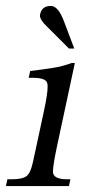

<svg xmlns="http://www.w3.org/2000/svg" viewBox="-37 -629 305 649"><path d="M120 -541Q98 -562 98 -577Q98 -580 99 -582Q105 -609 135 -609Q160 -609 180 -555L214 -465H196ZM156 -136Q142 -70 142 -49Q142 -44 143 -42Q149 -23 190 -23H201L196 0H-17L-12 -23H3Q39 -23 53 -34Q67 -45 75 -84L112 -256Q124 -312 124 -336Q124 -345 122 -350Q116 -366 73 -366H60L65 -389Q108 -394 142 -399.5Q176 -405 205 -416H216Z"/></svg>

Font: New Athena Unicode
Style: Italic
Weight: 400
Designer: J. Rusten 1997; rev. by R. Hancock 2001, 2002, rev. by D. Mastronarde 2002-2019
Foundry: Society for Classical Studies (formerly American Philological Association)
Version: Version 5.008